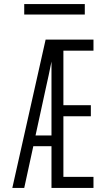

<svg xmlns="http://www.w3.org/2000/svg" viewBox="-20 -931 540 951"><path d="M41 0 206 -735H443V-680H294V-410H430V-355H294V-55H443V0H235V-207H145L100 0ZM156 -260H235V-626Q228 -592 221 -558Q214 -524 206 -490ZM100 -859V-911H400V-859Z"/></svg>

Font: Iosevka Light
Style: Regular
Weight: 300
Monospace: yes
Designer: Belleve Invis
Foundry: Belleve Invis
Version: Version 32.5.0; ttfautohint (v1.8.4)